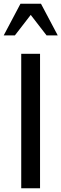

<svg xmlns="http://www.w3.org/2000/svg" viewBox="-36 -1011 330 1031"><path d="M274 -821H214L129 -931L44 -821H-16L74 -991H184ZM179 0H78V-722H179Z"/></svg>

Font: Mingzat
Style: Regular
Weight: 400
Designer: Jason Glavy (Lepcha), Lorna Priest (Lepcha additions), Walt Agee (Sophia), Victor Gaultney (Sophia)
Foundry: SIL International
Version: Version 0.100